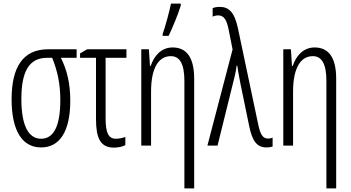

<svg xmlns="http://www.w3.org/2000/svg" viewBox="-20 -804 1940 1060"><path d="M368 -248C368 -342 350 -418 316 -485H403V-532H246C107 -532 44 -434 44 -256C44 -85 101 10 207 10C308 10 368 -76 368 -248ZM98 -257C98 -406 138 -485 241 -485H268C298 -411 313 -339 313 -252C313 -111 278 -38 207 -38C137 -38 98 -111 98 -257Z M678 -532H461L422 -509V-485H510V-147C510 -42 534 11 609 11C632 11 660 5 672 -3V-48C656 -42 636 -38 620 -38C578 -38 563 -72 563 -152V-485H678Z M878 -606H911C934 -654 962 -722 978 -773V-784H924C917 -748 891 -650 878 -617ZM933 -542C869 -542 830 -494 812 -440H808L802 -532H760V0H814V-298C814 -433 858 -494 923 -494C972 -494 998 -452 998 -357V236H1052V-370C1052 -488 1009 -542 933 -542Z M1125 0H1181L1276 -384C1281 -404 1284 -422 1286 -441H1290C1294 -414 1296 -401 1307 -344L1356 -107C1373 -24 1399 10 1452 10C1466 10 1476 8 1485 5V-44C1479 -41 1470 -39 1460 -39C1433 -39 1418 -58 1406 -115L1294 -646C1275 -736 1244 -766 1193 -766C1176 -766 1163 -763 1154 -759V-712C1162 -716 1173 -719 1185 -719C1218 -719 1232 -691 1242 -642L1264 -531Z M1717 -542C1653 -542 1614 -494 1596 -440H1592L1586 -532H1544V0H1598V-298C1598 -433 1642 -494 1707 -494C1756 -494 1782 -452 1782 -357V236H1836V-370C1836 -488 1793 -542 1717 -542Z"/></svg>

Font: Noto Sans Display Condensed Light
Style: Regular
Weight: 300
Width: 3
Designer: Monotype Design Team
Foundry: Monotype Imaging Inc.
Version: Version 1.900